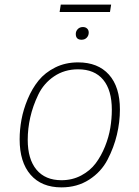

<svg xmlns="http://www.w3.org/2000/svg" viewBox="-20 -801 603 831"><path d="M456 -749H238L243 -781H461ZM333 -629Q308 -629 308 -654Q308 -666 316.5 -675Q325 -684 339 -684Q350 -684 357 -677.5Q364 -671 364 -660Q364 -647 355.5 -638Q347 -629 333 -629ZM246 10Q160 10 112.5 -44.5Q65 -99 65 -198Q65 -240 73 -283.5Q81 -327 100 -372.5Q119 -418 147 -452.5Q175 -487 219 -509Q263 -531 318 -531Q404 -531 451.5 -478Q499 -425 499 -327Q499 -273 486 -218Q473 -163 445.5 -110Q418 -57 366 -23.5Q314 10 246 10ZM246 -21Q293 -21 331.5 -41.5Q370 -62 394 -94Q418 -126 434.5 -167Q451 -208 457.5 -248Q464 -288 464 -326Q464 -411 426.5 -456Q389 -501 318 -501Q259 -501 214 -470.5Q169 -440 145.5 -391Q122 -342 111 -293Q100 -244 100 -196Q100 -112 138 -66.5Q176 -21 246 -21Z"/></svg>

Font: Fira Sans UltraLight
Style: Italic
Weight: 200
Italic angle: -8°
Designer: Carrois Corporate & Edenspiekermann AG
Foundry: Carrois Corporate GbR & Edenspiekermann AG
Version: Version 4.203;PS 004.203;hotconv 1.0.88;makeotf.lib2.5.64775